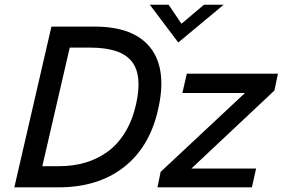

<svg xmlns="http://www.w3.org/2000/svg" viewBox="-20 -804 1213 824"><path d="M745.1 -621.6 623 -783.7H703.6L758.8 -702.1L855.5 -783.7H939.9ZM41.5 0 200.7 -689.9H384.8Q556.6 -689.9 627.4 -596.7Q698.2 -503.4 657.7 -330.6Q621.1 -171.4 510.5 -85.7Q399.9 0 230.5 0ZM161.6 -90.8H233.9Q293.9 -90.8 345.7 -106Q397.5 -121.1 440.9 -152.3Q484.4 -183.6 516.1 -234.9Q547.9 -286.1 563.5 -354.5Q592.3 -480.5 545.7 -540Q499 -599.6 367.7 -599.6H279.3ZM655.8 0 669.4 -66.4 1031.2 -404.8H762.7L781.7 -487.8H1172.9L1157.7 -415.5L801.3 -80.6H1079.1L1061 0Z"/></svg>

Font: HK Grotesk Medium Italic
Style: Regular
Weight: 500
Italic angle: -13°
Designer: Alfredo Marco Pradil and Stefan Peev
Foundry: Hanken Design Co.
Version: Version 1.000;PS 001.000;hotconv 1.0.88;makeotf.lib2.5.64775